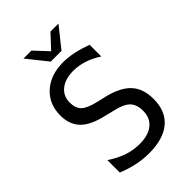

<svg xmlns="http://www.w3.org/2000/svg" viewBox="-231 -861 962 962"><g transform="rotate(-45 250.0 -379.5)"><path d="M409.2 -584V-501Q372.1 -525.4 334.5 -537.6Q296.9 -549.8 258.8 -549.8Q201.2 -549.8 167.5 -522.5Q133.8 -495.1 133.8 -450.2Q133.8 -409.2 155.8 -388.2Q177.7 -367.2 238.3 -353.5L281.2 -343.8Q366.2 -323.2 405.3 -280.8Q444.3 -238.3 444.3 -165Q444.3 -79.1 390.6 -33.7Q336.9 11.7 235.4 11.7Q192.4 11.7 149.4 2.4Q106.4 -6.8 63.5 -24.4V-112.3Q109.4 -82 150.9 -68.4Q192.4 -54.7 235.4 -54.7Q296.9 -54.7 331.1 -82.5Q365.2 -110.4 365.2 -160.2Q365.2 -205.1 341.8 -229Q318.4 -252.9 258.8 -265.6L215.8 -276.4Q130.9 -294.9 92.8 -333.5Q54.7 -372.1 54.7 -436.5Q54.7 -517.6 109.4 -566.9Q164.1 -616.2 253.9 -616.2Q289.1 -616.2 327.6 -607.9Q366.2 -599.6 409.2 -584ZM211.9 -662.1 126 -769.5H182.6L250 -697.3L317.4 -769.5H374L288.1 -662.1Z"/></g></svg>

Font: BabelStone Irk Bitig Colour
Style: Regular
Weight: 400
Designer: Andrew West
Foundry: BabelStone
Version: Version 1.03 June 7, 2023